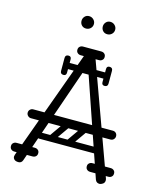

<svg xmlns="http://www.w3.org/2000/svg" viewBox="-126 -958 867 1047"><g transform="rotate(15 307.0 -434.5)"><path d="M536 0Q529 0 522.5 -3.5Q516 -7 512 -17L324 -564Q320 -578 317 -583Q314 -588 308 -588Q300 -588 292 -564L102 -17Q96 0 79 0Q63 0 55.5 -7Q48 -14 48 -24Q48 -28 50 -34L276 -656Q278 -662 281 -662Q284 -662 295.5 -662Q307 -662 319 -662Q331 -662 333 -662Q336 -662 338 -657L563 -38Q565 -32 565 -27Q565 -14 555 -7Q545 0 536 0ZM83 -249Q73 -249 65.5 -256.5Q58 -264 58 -274Q58 -285 65.5 -292Q73 -299 83 -299H532Q543 -299 550 -292Q557 -285 557 -274Q557 -264 550 -256.5Q543 -249 532 -249ZM17 -75Q17 -86 24 -92Q31 -99 43 -99H92Q104 -99 111 -93Q118 -86 118 -75Q118 -63 111 -56Q104 -50 92 -50H43Q31 -50 24 -57Q17 -63 17 -75ZM171 -75Q171 -63 164 -57Q157 -50 145 -50H96Q85 -50 77 -56Q70 -63 70 -75Q70 -86 77 -93Q85 -99 96 -99H145Q157 -99 164 -92Q171 -86 171 -75ZM445 -75Q445 -86 452 -92Q459 -99 471 -99H520Q532 -99 539 -93Q546 -86 546 -75Q546 -63 539 -56Q532 -50 520 -50H471Q459 -50 452 -57Q445 -63 445 -75ZM599 -75Q599 -63 592 -57Q585 -50 573 -50H524Q513 -50 505 -56Q498 -63 498 -75Q498 -86 505 -93Q513 -99 524 -99H573Q585 -99 592 -92Q599 -86 599 -75ZM231 -675Q231 -687 238 -693Q245 -700 257 -700H306Q318 -700 325 -694Q332 -687 332 -675Q332 -664 325 -657Q318 -651 306 -651H257Q245 -651 238 -658Q231 -664 231 -675ZM385 -675Q385 -664 378 -658Q371 -651 359 -651H310Q299 -651 291 -657Q284 -664 284 -675Q284 -687 291 -694Q299 -700 310 -700H359Q371 -700 378 -693Q385 -687 385 -675ZM428 -577Q428 -560 411 -560H207Q190 -560 190 -577Q190 -595 206 -595H410Q428 -595 428 -577ZM425 -523Q409 -523 409 -540V-574Q409 -583 413 -587Q417 -591 426 -591Q436 -591 440 -587Q443 -584 443 -575V-541Q443 -523 425 -523ZM425 -631Q443 -631 443 -613V-579Q443 -570 440 -567Q436 -563 426 -563Q417 -563 413 -567Q409 -571 409 -580V-614Q409 -631 425 -631ZM209 -540Q209 -523 193 -523Q175 -523 175 -541V-575Q175 -584 178 -587Q182 -591 192 -591Q201 -591 205 -587Q209 -583 209 -574ZM175 -614Q175 -632 193 -632Q209 -632 209 -615V-581Q209 -572 205 -568Q201 -564 192 -564Q182 -564 178 -568Q175 -571 175 -580ZM306 -159Q293 -169 302 -182L368 -276Q377 -290 393 -279Q406 -269 397 -256L331 -162Q327 -157 320.5 -155.5Q314 -154 306 -159ZM208 -159Q195 -169 204 -182L270 -276Q279 -290 295 -279Q308 -269 299 -256L233 -162Q229 -157 222.5 -155.5Q216 -154 208 -159ZM504 -266Q504 -249 487 -249H155Q138 -249 138 -266Q138 -284 154 -284H486Q504 -284 504 -266ZM504 -170Q504 -153 487 -153H155Q138 -153 138 -170Q138 -188 154 -188H486Q504 -188 504 -170ZM366 -799Q351 -799 341.5 -809Q332 -819 332 -834Q332 -848 341.5 -858.5Q351 -869 366 -869Q381 -869 391.5 -858.5Q402 -848 402 -834Q402 -819 391.5 -809Q381 -799 366 -799ZM246 -799Q231 -799 221.5 -809Q212 -819 212 -834Q212 -848 221.5 -858.5Q231 -869 246 -869Q261 -869 271.5 -858.5Q282 -848 282 -834Q282 -819 271.5 -809Q261 -799 246 -799Z"/></g></svg>

Font: Agu Display
Style: Regular
Weight: 400
Designer: Oluwaseun Badejo
Version: Version 1.103